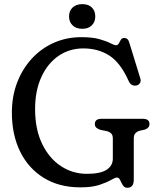

<svg xmlns="http://www.w3.org/2000/svg" viewBox="-20 -893 762 930"><path d="M628 -22.5Q628 16.5 596.5 16.5Q582.5 16.5 575 4Q567.5 -8.5 561.8 -20.8Q556 -33 547 -33Q537.5 -33 517.5 -21.2Q497.5 -9.5 461.8 2.5Q426 14.5 369.5 14.5Q266 14.5 191.5 -31.8Q117 -78 77.2 -159.5Q37.5 -241 37.5 -347.5Q37.5 -426.5 63 -493Q88.5 -559.5 134 -609Q179.5 -658.5 241 -685.8Q302.5 -713 374 -713Q428.5 -713 462.2 -703.2Q496 -693.5 514.5 -683.8Q533 -674 543 -674Q551 -674 555.5 -682.8Q560 -691.5 565.2 -700.2Q570.5 -709 581.5 -709Q592 -709 598 -702.8Q604 -696.5 608.5 -679.5L660 -512Q663.5 -499.5 657.5 -490Q651.5 -480.5 639 -478.5Q615 -475.5 603.5 -500Q563.5 -589.5 509.5 -624Q455.5 -658.5 383.5 -658.5Q316.5 -658.5 263.8 -622.5Q211 -586.5 180.5 -520.2Q150 -454 150 -364.5Q150 -267 183.8 -196.8Q217.5 -126.5 274.5 -88.8Q331.5 -51 400.5 -51Q466.5 -51 496.5 -70.8Q526.5 -90.5 526.5 -124.5V-222.5Q526.5 -238 519 -246Q511.5 -254 497 -258L466.5 -264Q454 -268 446.8 -274.5Q439.5 -281 439.5 -292Q439.5 -317.5 471 -317.5H672.5Q704 -317.5 704 -292Q704 -273 680.5 -265L657.5 -260Q644 -256.5 636 -247.8Q628 -239 628 -222.5ZM378.5 -753.5Q349 -753.5 331.8 -770Q314.5 -786.5 314.5 -813.5Q314.5 -840.5 331.8 -856.8Q349 -873 378.5 -873Q408 -873 424.8 -856.8Q441.5 -840.5 441.5 -813.5Q441.5 -787 424.8 -770.2Q408 -753.5 378.5 -753.5Z"/></svg>

Font: Fraunces 72pt SuperSoft
Style: Regular
Weight: 400
Version: Version 1.000;[b76b70a41]